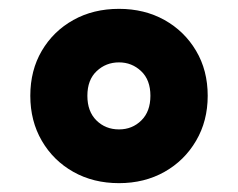

<svg xmlns="http://www.w3.org/2000/svg" viewBox="-20 -770 538 434"><path d="M249 -356Q191 -356 145.8 -381.5Q100.5 -407 74.5 -451.8Q48.5 -496.5 48.5 -553.5Q48.5 -611 74.5 -655.2Q100.5 -699.5 145.8 -724.8Q191 -750 249 -750Q306.5 -750 351.8 -724.8Q397 -699.5 423.2 -655.2Q449.5 -611 449.5 -553.5Q449.5 -496.5 423.2 -451.8Q397 -407 351.8 -381.5Q306.5 -356 249 -356ZM249 -477.5Q279 -477.5 299.5 -497.8Q320 -518 320 -553.5Q320 -589.5 299 -609.2Q278 -629 249 -629Q219.5 -629 198.5 -609.2Q177.5 -589.5 177.5 -553.5Q177.5 -518 198 -497.8Q218.5 -477.5 249 -477.5Z"/></svg>

Font: Encode Sans SmExp Black
Style: Regular
Weight: 900
Width: 6
Designer: Multiple Designers
Foundry: Impallari Type
Version: Version 3.002; ttfautohint (v1.8.3) -l 8 -r 50 -G 200 -x 14 